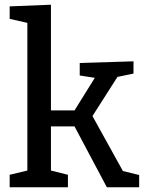

<svg xmlns="http://www.w3.org/2000/svg" viewBox="-20 -794 616 814"><path d="M21 0V-53L96 -71V-697L21 -714V-767L196 -774V-326H296L382 -464L318 -474V-527L546 -534V-482L478 -468L372 -302L501 -69L570 -52V0H433L296 -258H196V-71L268 -53V0Z"/></svg>

Font: Bitter Medium
Style: Regular
Weight: 500
Designer: Sol Matas, and Bitter project Authors
Foundry: Sol Matas
Version: Version 2.001